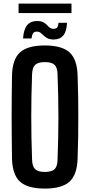

<svg xmlns="http://www.w3.org/2000/svg" viewBox="-20 -1068 514 1096"><path d="M236 8.5Q137.5 8.5 94 -31.2Q50.5 -71 48.5 -163.5Q47.5 -229.5 47 -287.8Q46.5 -346 46.5 -401.5Q46.5 -457 47 -514.8Q47.5 -572.5 48.5 -637Q50.5 -729 94 -768.8Q137.5 -808.5 236 -808.5Q333.5 -808.5 377 -768.8Q420.5 -729 423 -637Q425.5 -572 426.2 -514.2Q427 -456.5 427 -400.8Q427 -345 426.2 -287Q425.5 -229 423 -163.5Q420.5 -71 377 -31.2Q333.5 8.5 236 8.5ZM236 -86.5Q275.5 -86.5 291.8 -102.5Q308 -118.5 308.5 -158Q311 -224 312.2 -283.5Q313.5 -343 313.5 -400.2Q313.5 -457.5 312.2 -517Q311 -576.5 308.5 -642.5Q308 -681.5 291.8 -697.5Q275.5 -713.5 236 -713.5Q197 -713.5 180.5 -697.5Q164 -681.5 163 -642.5Q160.5 -577.5 159.5 -518.2Q158.5 -459 158.5 -401.8Q158.5 -344.5 159.5 -284.8Q160.5 -225 163 -158Q164 -118.5 180.5 -102.5Q197 -86.5 236 -86.5ZM314 -938H362.5Q360.5 -888 341 -865.2Q321.5 -842.5 286.5 -842.5Q264.5 -842.5 251.5 -849.2Q238.5 -856 229.5 -865Q220.5 -874 211.5 -880.8Q202.5 -887.5 189.5 -887.5Q176 -887.5 169.2 -878.5Q162.5 -869.5 160 -848.5H111.5Q115.5 -902 135.5 -925Q155.5 -948 191 -948Q213.5 -948 226.2 -941.5Q239 -935 247.2 -926Q255.5 -917 264.2 -910.2Q273 -903.5 286.5 -903.5Q301.5 -903.5 307.5 -912.8Q313.5 -922 314 -938ZM86 -1047.5H388V-993.5H86Z"/></svg>

Font: Big Shoulders Text Thin
Style: Bold
Weight: 700
Version: Version 2.002